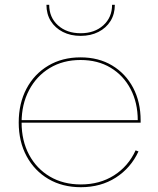

<svg xmlns="http://www.w3.org/2000/svg" viewBox="-20 -772 657 800"><path d="M317 8Q240 8 181.8 -26.2Q123.5 -60.5 90.8 -121.2Q58 -182 58 -261.5Q58 -341 90.2 -402.2Q122.5 -463.5 180.8 -498.2Q239 -533 315.5 -533Q391 -533 447.2 -499.2Q503.5 -465.5 534.8 -406.2Q566 -347 566 -269.5Q566 -267.5 566 -265Q566 -262.5 566 -261H554Q554 -263 554 -265.5Q554 -268 554 -270.5Q554 -344 524.2 -400.8Q494.5 -457.5 441 -489.8Q387.5 -522 315.5 -522Q242.5 -522 187.2 -488.5Q132 -455 101 -396.2Q70 -337.5 70 -261.5Q70 -185.5 101.2 -127.2Q132.5 -69 188 -36.2Q243.5 -3.5 317 -3.5Q395.5 -3.5 455 -41.2Q514.5 -79 545 -145.5L557 -141Q525 -72 462.5 -32Q400 8 317 8ZM65.5 -261V-271.5H561.5L564 -261ZM458.5 -752Q458.5 -713.5 440.5 -684.5Q422.5 -655.5 390.2 -639Q358 -622.5 316 -622.5Q274 -622.5 241.8 -639Q209.5 -655.5 191.5 -684.5Q173.5 -713.5 173.5 -752H185Q185 -699.5 221.5 -666.5Q258 -633.5 316 -633.5Q374 -633.5 410.5 -666.5Q447 -699.5 447 -752Z"/></svg>

Font: Hepta Slab ExtraLight Thin
Style: Regular
Weight: 250
Version: Version 1.102